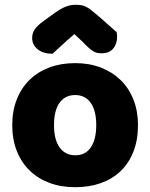

<svg xmlns="http://www.w3.org/2000/svg" viewBox="-20 -764 626 800"><path d="M290 -622Q256 -593 237 -575Q218 -557 199 -540Q160 -540 137 -558.5Q114 -577 114 -606Q114 -626 125 -642Q136 -658 162 -677L211 -712Q235 -729 254.5 -736.5Q274 -744 294 -744Q307 -744 317.5 -742.5Q328 -741 339 -735.5Q350 -730 363 -719.5Q376 -709 396 -692L466 -630Q467 -625 467.5 -621Q468 -617 468 -612Q468 -581 451.5 -561.5Q435 -542 404 -542Q394 -542 386 -543.5Q378 -545 369.5 -550Q361 -555 350 -564.5Q339 -574 324 -590ZM555 -243Q555 -181 536 -132.5Q517 -84 482.5 -51Q448 -18 400 -1Q352 16 293 16Q234 16 186 -2Q138 -20 103.5 -53.5Q69 -87 50 -135Q31 -183 31 -243Q31 -302 50 -350Q69 -398 103.5 -431.5Q138 -465 186 -483Q234 -501 293 -501Q352 -501 400 -482.5Q448 -464 482.5 -430.5Q517 -397 536 -349Q555 -301 555 -243ZM205 -243Q205 -182 228.5 -149.5Q252 -117 294 -117Q336 -117 358.5 -150Q381 -183 381 -243Q381 -303 358 -335.5Q335 -368 293 -368Q251 -368 228 -335.5Q205 -303 205 -243Z"/></svg>

Font: Baloo Bhaina
Style: Regular
Weight: 400
Designer: Manish Minz, Shuchita Grover and Ek Type
Foundry: Ek Type
Version: Version 1.443;PS 1.000;hotconv 16.6.51;makeotf.lib2.5.65220;